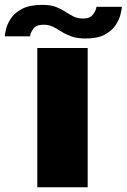

<svg xmlns="http://www.w3.org/2000/svg" viewBox="-72 -788 533 808"><path d="M85 0V-586H297V0ZM288.5 -626Q252.5 -626 228.5 -634.8Q204.5 -643.5 186.5 -655Q168.5 -666.5 151.2 -675.2Q134 -684 111.5 -684Q80 -684 67.5 -666Q55 -648 55 -635H-52Q-51.5 -644.5 -46.5 -666Q-41.5 -687.5 -25.8 -711Q-10 -734.5 21.5 -751Q53 -767.5 107 -767.5Q141 -767.5 163.5 -758.8Q186 -750 203 -738.8Q220 -727.5 237.2 -718.8Q254.5 -710 278.5 -710Q307 -710 320.2 -728.2Q333.5 -746.5 334 -759.5H441Q440.5 -750 435.5 -728.5Q430.5 -707 415.2 -683.2Q400 -659.5 369.8 -642.8Q339.5 -626 288.5 -626Z"/></svg>

Font: Anybody UltraExpanded Regular
Style: Bold
Weight: 700
Width: 9
Designer: Tyler Finck
Foundry: Etcetera Type Company
Version: Version 1.010; ttfautohint (v1.8.3) -l 8 -r 50 -G 200 -x 14 